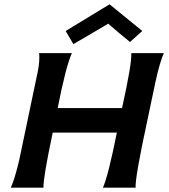

<svg xmlns="http://www.w3.org/2000/svg" viewBox="-20 -872 785 892"><path d="M641 -728 584 -677Q535 -716 483 -762Q448 -742 321 -667L285 -728L489 -852Q529 -820 641 -728ZM590 -625H741Q723 -585 703 -495Q690 -434 664 -310Q607 -46 610 0H458Q482 -52 523 -256H225Q180 -44 182 0H30Q48 -38 69 -127Q148 -501 156 -542Q165 -588 162 -625H314Q286 -564 248 -370H547Q593 -577 590 -625Z"/></svg>

Font: GFS Neohellenic Rg
Style: Bold Italic
Weight: 700
Italic angle: -12°
Designer: Designed by Takis Katsoulidis and George D. Matthiopoulos.
Foundry: Designed by Takis Katsoulidis and George D. Matthiopoulos.
Version: Version 1.0